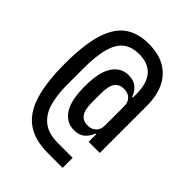

<svg xmlns="http://www.w3.org/2000/svg" viewBox="-231 -830 1062 1062"><g transform="rotate(45 300.0 -299.0)"><path d="M450.5 34V112.5H335.5Q229.5 112.5 167.5 66.8Q105.5 21 78.5 -71Q51.5 -163 51.5 -302Q51.5 -455.5 80.2 -544.8Q109 -634 164.5 -672Q220 -710 301 -710Q384 -710 436.2 -677.2Q488.5 -644.5 513 -588.8Q537.5 -533 537.5 -463V-91H450.5V-150H444.5Q434 -119.5 410.5 -99.2Q387 -79 347 -79Q287.5 -79 252.8 -131Q218 -183 218 -293.5Q218 -404.5 252.8 -456.5Q287.5 -508.5 347 -508.5Q387 -508.5 410.5 -488.2Q434 -468 444.5 -437.5H450.5V-463Q450.5 -632 305 -632Q250 -632 214 -605.5Q178 -579 160.5 -518.8Q143 -458.5 143 -358V-229Q143 -151.5 159.8 -92.2Q176.5 -33 218.5 0.5Q260.5 34 335.5 34ZM381 -150.5Q413.5 -150.5 432 -168.8Q450.5 -187 450.5 -220V-367.5Q450.5 -400.5 432 -418.8Q413.5 -437 381 -437Q346.5 -437 327.8 -412Q309 -387 309 -325.5V-262Q309 -200.5 327.8 -175.5Q346.5 -150.5 381 -150.5Z"/></g></svg>

Font: Lilex Medium
Style: Regular
Weight: 500
Designer: Mike Abbink, Paul van der Laan, Pieter van Rosmalen, Mikhael Khrustik
Foundry: Mikhael Khrustik
Version: Version 1.100